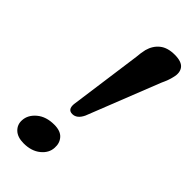

<svg xmlns="http://www.w3.org/2000/svg" viewBox="-241 -798 857 857"><g transform="rotate(45 187.5 -369.5)"><path d="M306 -748.5Q350 -748.5 365.5 -728Q381 -707.5 372 -673.5Q367 -650 352 -618.5L216 -274.5Q198.5 -237.5 169.5 -237.5Q140.5 -237.5 143.5 -274L191 -619Q192 -632.5 194 -646.2Q196 -660 198.5 -670Q208.5 -706.5 234.8 -727.5Q261 -748.5 306 -748.5ZM108.5 8.5Q69.5 8.5 49 -11.2Q28.5 -31 30.5 -60Q32.5 -95 64 -121.2Q95.5 -147.5 146.5 -147.5Q186 -147.5 204.2 -127Q222.5 -106.5 220.5 -76Q219 -41.5 188.2 -16.5Q157.5 8.5 108.5 8.5Z"/></g></svg>

Font: Fraunces 9pt Soft SemiBold
Style: Italic
Weight: 600
Italic angle: -16°
Version: Version 1.000;[b76b70a41]